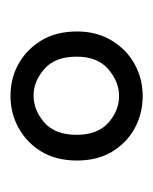

<svg xmlns="http://www.w3.org/2000/svg" viewBox="17 -769 292 366"><g transform="rotate(-90 163.0 -586.0)"><path d="M163 -460Q129 -460 101 -475.5Q73 -491 56.5 -519Q40 -547 40 -585Q40 -625 57 -653Q74 -681 102 -696.5Q130 -712 163 -712Q197 -712 224.5 -696.5Q252 -681 269 -653Q286 -625 286 -585Q286 -548 269 -519.5Q252 -491 224 -475.5Q196 -460 163 -460ZM163 -505Q190 -505 214 -525.5Q238 -546 238 -586Q238 -627 214.5 -647.5Q191 -668 164 -668Q136 -668 112.5 -647.5Q89 -627 89 -586Q89 -546 112 -525.5Q135 -505 163 -505Z"/></g></svg>

Font: DM Sans 20pt ExtraLight
Style: Regular
Weight: 250
Version: Version 4.004;gftools[0.9.30]